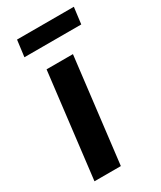

<svg xmlns="http://www.w3.org/2000/svg" viewBox="-168 -709 647 770"><g transform="rotate(-30 155.5 -323.5)"><path d="M212.9 -484.9 154.8 0H32.7L90.8 -484.9ZM47.9 -647.5H311L301.3 -571.3H38.1Z"/></g></svg>

Font: Carlito
Style: Bold Italic
Weight: 700
Italic angle: -7°
Designer: Lukasz Dziedzic
Foundry: tyPoland Lukasz Dziedzic
Version: Version 1.104